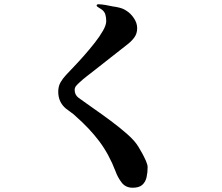

<svg xmlns="http://www.w3.org/2000/svg" viewBox="-20 -820 1040 900"><path d="M672 -36Q672 -11 667 11Q662 33 647 46.5Q632 60 602 60Q569 60 550.5 36Q532 12 522 -16Q491 -97 445.5 -157.5Q400 -218 335 -275Q325 -285 312.5 -293.5Q300 -302 289 -311Q253 -341 253 -390Q253 -415 263.5 -433.5Q274 -452 290 -469Q303 -483 326 -507Q349 -531 375 -560.5Q401 -590 424.5 -620Q448 -650 463 -676.5Q478 -703 478 -721Q478 -737 474 -751.5Q470 -766 456 -776Q452 -779 442.5 -784.5Q433 -790 433 -794Q433 -800 442 -800Q455 -800 475 -796.5Q495 -793 508 -790Q525 -788 542 -783.5Q559 -779 572 -770Q592 -758 607.5 -735Q623 -712 623 -688Q623 -662 609 -643.5Q595 -625 575 -610Q538 -581 501 -552Q464 -523 426 -493Q407 -478 388 -463.5Q369 -449 351 -432Q343 -425 336.5 -417Q330 -409 330 -398Q330 -375 349 -361Q376 -341 416.5 -313Q457 -285 500 -253Q543 -221 578.5 -189.5Q614 -158 630 -130Q637 -119 646.5 -101.5Q656 -84 664 -66Q672 -48 672 -36Z"/></svg>

Font: Kaisei Tokumin
Style: Bold
Weight: 700
Designer: Font-Kai, 金井和夫
Foundry: KAZUO KANAI
Version: Version 5.003